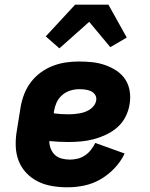

<svg xmlns="http://www.w3.org/2000/svg" viewBox="-20 -790 640 818"><path d="M267 8Q234 8 201.5 2.5Q169 -3 141 -17Q113 -31 91.5 -54Q70 -77 59 -106Q48 -135 47 -168.5Q46 -202 52 -235L68 -335Q73 -363 83.5 -390Q94 -417 112 -440.5Q130 -464 154 -481.5Q178 -499 205.5 -509.5Q233 -520 261 -524Q289 -528 316 -528Q345 -528 373 -525Q401 -522 427 -513Q453 -504 476 -489Q499 -474 513.5 -452Q528 -430 532.5 -402Q537 -374 532 -345Q528 -319 515 -293Q502 -267 480.5 -248Q459 -229 432.5 -216.5Q406 -204 379.5 -197Q353 -190 326 -187.5Q299 -185 272 -185Q252 -185 231.5 -186Q211 -187 190 -189Q190 -172 196.5 -156Q203 -140 214.5 -129.5Q226 -119 243 -114.5Q260 -110 278 -110Q294 -110 310.5 -114Q327 -118 341.5 -127.5Q356 -137 367 -151Q378 -165 386 -181L511 -136Q495 -102 468 -73.5Q441 -45 408 -26Q375 -7 339 0.5Q303 8 267 8ZM273 -303Q284 -303 295.5 -304Q307 -305 318.5 -307Q330 -309 341.5 -313Q353 -317 363.5 -324Q374 -331 381 -341Q388 -351 390 -363Q392 -376 385 -386.5Q378 -397 366.5 -402Q355 -407 342.5 -408.5Q330 -410 317 -410Q298 -410 279 -404Q260 -398 244.5 -384.5Q229 -371 221 -353Q213 -335 210 -316L209 -307Q224 -305 240.5 -304Q257 -303 273 -303ZM233 -584 175 -635 300 -770H442L520 -630L450 -589L360 -697Z"/></svg>

Font: Iosevka Heavy Extended
Style: Italic
Weight: 900
Width: 7
Italic angle: -9°
Monospace: yes
Designer: Belleve Invis
Foundry: Belleve Invis
Version: Version 32.5.0; ttfautohint (v1.8.4)